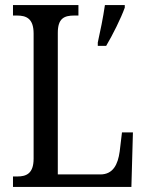

<svg xmlns="http://www.w3.org/2000/svg" viewBox="-20 -734 576 754"><path d="M31 0H496L502 -214H459L450 -139C443 -88 424 -49 374 -49H207V-605C207 -662 232 -673 272 -673H288V-714H31V-673H46C83 -673 112 -662 112 -602V-111C112 -52 83 -41 48 -41H31ZM364 -567V-554H397C422 -596 455 -662 470 -704V-714H392C385 -665 374 -612 364 -567Z"/></svg>

Font: Noto Serif Sinhala Condensed
Style: Regular
Weight: 400
Width: 3
Designer: Jelle Bosma - Monotype Design Team
Foundry: Monotype Imaging Inc.
Version: Version 2.007